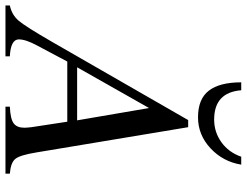

<svg xmlns="http://www.w3.org/2000/svg" viewBox="-171 -782 902 702"><g transform="rotate(90 280.0 -431.0)"><path d="M502 -862H531Q520 -795 471 -749.5Q422 -704 358 -704Q291 -704 260.5 -743.5Q230 -783 230 -862H259Q267 -763 366 -763Q412 -763 449 -789.5Q486 -816 502 -862ZM564 0H319V-16Q364 -18 380 -30Q396 -42 396 -69Q396 -77 394 -95L374 -226H154L95 -115Q73 -74 73 -49Q73 -19 135 -16V0H-51V-16Q-17 -23 4.5 -48Q26 -73 83 -172L368 -668H394L486 -115Q496 -53 510 -36Q524 -19 564 -16ZM369 -262 324 -525 175 -262Z"/></g></svg>

Font: STIX
Style: Italic
Weight: 400
Italic angle: -16.33°
Designer: MicroPress Inc., with final additions and corrections provided by Coen Hoffman, Elsevier (retired)
Version: Version 1.1.1